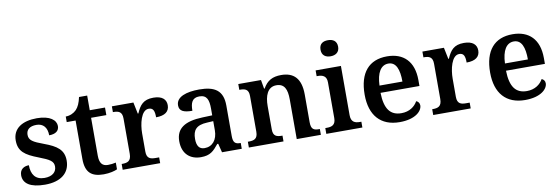

<svg xmlns="http://www.w3.org/2000/svg" viewBox="-56 -1178 4653 1599"><g transform="rotate(-10 2270.5 -378.0)"><path d="M222 10C354 10 433 -51 433 -157C433 -248 377 -287 271 -326C181 -359 149 -378 149 -424C149 -466 177 -493 236 -493C293 -493 326 -455 326 -389C382 -389 411 -413 411 -453C411 -502 360 -547 249 -547C126 -547 44 -496 44 -395C44 -302 97 -265 207 -223C298 -188 329 -170 329 -125C329 -80 295 -46 227 -46C150 -46 116 -95 116 -173C80 -173 38 -156 38 -101C38 -32 97 10 222 10Z M718 10C768 10 813 -2 833 -12V-69C812 -64 790 -61 765 -61C718 -61 695 -89 695 -152V-472H824V-536H695V-660H626C616 -612 601 -579 580 -557C559 -535 525 -519 489 -519V-472H564V-147C564 -31 616 10 718 10Z M879 0H1196V-49H1165C1124 -49 1091 -57 1091 -116V-270C1091 -347 1115 -463 1180 -463C1218 -463 1229 -437 1229 -382C1304 -382 1342 -411 1342 -465C1342 -514 1308 -547 1234 -547C1149 -547 1118 -506 1089 -439H1084L1064 -536H882V-487H885C929 -487 960 -478 960 -419V-121C960 -58 927 -49 882 -49H879Z M1540 10C1619 10 1648 -21 1692 -75H1700L1719 0H1886V-49H1883C1838 -49 1822 -65 1822 -120V-377C1822 -503 1755 -548 1622 -548C1514 -548 1426 -520 1426 -448C1426 -400 1462 -383 1536 -383C1536 -449 1552 -491 1613 -491C1678 -491 1692 -446 1692 -374V-317L1609 -314C1458 -309 1384 -259 1384 -152C1384 -42 1452 10 1540 10ZM1583 -59C1538 -59 1517 -89 1517 -148C1517 -222 1547 -261 1640 -265L1692 -268V-191C1692 -110 1649 -59 1583 -59Z M1946 0H2239V-49H2234C2190 -49 2160 -58 2160 -115V-313C2160 -397 2185 -471 2261 -471C2329 -471 2351 -421 2351 -335V0H2555V-49H2550C2505 -49 2481 -58 2481 -120V-354C2481 -490 2421 -548 2315 -548C2243 -548 2196 -524 2161 -461H2156L2143 -536H1951V-487H1956C2000 -487 2030 -478 2030 -421V-119C2030 -58 1998 -49 1953 -49H1946Z M2749 -630C2790 -630 2824 -650 2824 -698C2824 -748 2790 -766 2749 -766C2707 -766 2675 -748 2675 -698C2675 -650 2707 -630 2749 -630ZM2601 0H2906V-49H2894C2852 -49 2819 -61 2819 -120V-536H2605V-487H2614C2655 -487 2689 -475 2689 -420V-118C2689 -60 2656 -49 2614 -49H2601Z M3221 10C3355 10 3413 -51 3413 -98C3413 -119 3400 -133 3385 -138C3362 -96 3316 -61 3248 -61C3155 -61 3108 -120 3105 -258H3434V-308C3434 -466 3349 -548 3210 -548C3058 -548 2972 -452 2972 -265C2972 -91 3060 10 3221 10ZM3301 -319H3107C3111 -428 3148 -487 3211 -487C3276 -487 3301 -422 3301 -319Z M3505 0H3822V-49H3791C3750 -49 3717 -57 3717 -116V-270C3717 -347 3741 -463 3806 -463C3844 -463 3855 -437 3855 -382C3930 -382 3968 -411 3968 -465C3968 -514 3934 -547 3860 -547C3775 -547 3744 -506 3715 -439H3710L3690 -536H3508V-487H3511C3555 -487 3586 -478 3586 -419V-121C3586 -58 3553 -49 3508 -49H3505Z M4282 10C4416 10 4474 -51 4474 -98C4474 -119 4461 -133 4446 -138C4423 -96 4377 -61 4309 -61C4216 -61 4169 -120 4166 -258H4495V-308C4495 -466 4410 -548 4271 -548C4119 -548 4033 -452 4033 -265C4033 -91 4121 10 4282 10ZM4362 -319H4168C4172 -428 4209 -487 4272 -487C4337 -487 4362 -422 4362 -319Z"/></g></svg>

Font: Noto Serif Lao SemiBold
Style: Regular
Weight: 600
Designer: Monotype Design Team
Foundry: Monotype Imaging Inc.
Version: Version 2.003